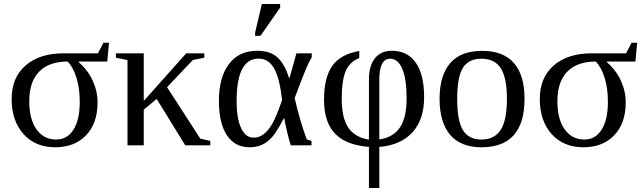

<svg xmlns="http://www.w3.org/2000/svg" viewBox="-20 -725 3214 958"><path d="M496.1 -511.7H523.9L515.1 -418H373V-414.6Q418.5 -375 442.6 -322.5Q466.8 -270 466.8 -213.9Q466.8 -109.9 409.4 -50Q352.1 9.8 255.4 9.8Q156.2 9.8 97.2 -56.2Q38.1 -122.1 38.1 -231Q38.1 -337.9 107.7 -398.4Q177.2 -459 298.3 -459H468.8ZM260.3 -28.8Q315.4 -28.8 346.7 -78.1Q377.9 -127.4 377.9 -216.8Q377.9 -283.7 361.8 -336.2Q345.7 -388.7 317.4 -418Q224.6 -418 175.3 -367.4Q126 -316.9 126 -220.2Q126 -129.9 162.4 -79.3Q198.7 -28.8 260.3 -28.8Z M697.3 -221.2 909.2 -459H999.5V-437L942.4 -425.8L813.5 -290L979.5 -33.2L1029.3 -22V0H904.3L761.7 -231.4L697.3 -177.7V0H616.2V-425.3L558.1 -437V-459H697.3Z M1534.2 -22V0H1430.7Q1412.6 -57.6 1398.4 -133.8H1395.5Q1360.4 -66.9 1337.9 -41.3Q1315.4 -15.6 1288.1 -2.9Q1260.7 9.8 1225.1 9.8Q1151.9 9.8 1112.1 -50.3Q1072.3 -110.4 1072.3 -221.2Q1072.3 -339.4 1122.3 -405.5Q1172.4 -471.7 1263.2 -471.7Q1325.7 -471.7 1362.3 -440.4Q1398.9 -409.2 1421.9 -336.9H1424.8L1459 -459H1535.6V-439.5Q1524.4 -421.9 1509.3 -387.2Q1494.1 -352.5 1450.2 -235.8Q1478 -115.7 1510.7 -29.3ZM1387.7 -226.1Q1375 -336.4 1347.2 -384.5Q1319.3 -432.6 1270.5 -432.6Q1160.6 -432.6 1160.6 -221.2Q1160.6 -131.3 1183.6 -84.7Q1206.5 -38.1 1244.6 -38.1Q1273.9 -38.1 1297.1 -56.6Q1320.3 -75.2 1339.6 -109.4Q1358.9 -143.6 1387.7 -226.1ZM1252.9 -546.4V-562.5L1286.6 -705.1H1377.9V-687L1279.8 -546.4Z M1872.6 212.9H1820.8V7.8Q1707.5 -0.5 1652.1 -57.9Q1596.7 -115.2 1596.7 -227.5Q1596.7 -336.4 1637.2 -395.3Q1677.7 -454.1 1772.9 -470.7L1772.5 -435.1Q1725.6 -417.5 1705.3 -371.3Q1685.1 -325.2 1685.1 -230.5Q1685.1 -136.7 1717.8 -88.1Q1750.5 -39.6 1820.8 -28.3V-327.1Q1820.8 -396.5 1850.6 -434.1Q1880.4 -471.7 1935.5 -471.7Q2012.2 -471.7 2054.2 -412.8Q2096.2 -354 2096.2 -240.2Q2096.2 -129.4 2038.6 -65.4Q1981 -1.5 1872.6 8.3ZM2008.8 -233.4Q2008.8 -330.6 1987.3 -381.3Q1965.8 -432.1 1926.8 -432.1Q1872.6 -432.1 1872.6 -327.1V-29.3Q1942.4 -39.6 1975.6 -89.1Q2008.8 -138.7 2008.8 -233.4Z M2597.2 -231.9Q2597.2 9.8 2382.3 9.8Q2278.8 9.8 2226.1 -52.2Q2173.3 -114.3 2173.3 -231.9Q2173.3 -348.1 2226.1 -409.7Q2278.8 -471.2 2386.2 -471.2Q2490.7 -471.2 2543.9 -410.9Q2597.2 -350.6 2597.2 -231.9ZM2509.3 -231.9Q2509.3 -337.4 2478.5 -384.8Q2447.8 -432.1 2382.3 -432.1Q2318.4 -432.1 2289.8 -386.7Q2261.2 -341.3 2261.2 -231.9Q2261.2 -121.1 2290.3 -75Q2319.3 -28.8 2382.3 -28.8Q2446.8 -28.8 2478 -76.7Q2509.3 -124.5 2509.3 -231.9Z M3131.3 -511.7H3159.2L3150.4 -418H3008.3V-414.6Q3053.7 -375 3077.9 -322.5Q3102.1 -270 3102.1 -213.9Q3102.1 -109.9 3044.7 -50Q2987.3 9.8 2890.6 9.8Q2791.5 9.8 2732.4 -56.2Q2673.3 -122.1 2673.3 -231Q2673.3 -337.9 2742.9 -398.4Q2812.5 -459 2933.6 -459H3104ZM2895.5 -28.8Q2950.7 -28.8 2981.9 -78.1Q3013.2 -127.4 3013.2 -216.8Q3013.2 -283.7 2997.1 -336.2Q2981 -388.7 2952.6 -418Q2859.9 -418 2810.5 -367.4Q2761.2 -316.9 2761.2 -220.2Q2761.2 -129.9 2797.6 -79.3Q2834 -28.8 2895.5 -28.8Z"/></svg>

Font: Tinos
Style: Regular
Weight: 400
Designer: Steve Matteson
Foundry: Monotype Imaging Inc.
Version: Version 1.23